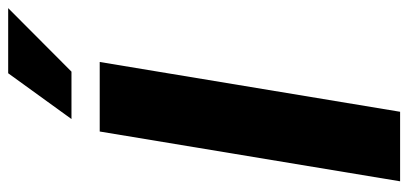

<svg xmlns="http://www.w3.org/2000/svg" viewBox="-282 -707 989 465"><g transform="rotate(-90 212.5 -474.5)"><path d="M294.9 -727.5 174.3 0H5.9L126.5 -727.5ZM156.7 -795.9 267.6 -949.2H425.3L271.5 -795.9Z"/></g></svg>

Font: Inter 28pt ExtraBold
Style: Italic
Weight: 800
Italic angle: -9.3988°
Designer: Rasmus Andersson
Foundry: rsms
Version: Version 4.001;git-66647c0bb